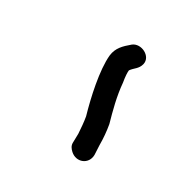

<svg xmlns="http://www.w3.org/2000/svg" viewBox="-53 -157 264 282"><g transform="rotate(20 79.0 -16.0)"><path d="M79 57C78 62 80 66 83 70C93 83 112 79 115 63L117 47C119 36 120 24 120 13C118 -7 116 -29 118 -51C118 -61 119 -68 120 -71C126 -77 133 -78 137 -87C143 -101 124 -115 111 -108C99 -101 90 -95 86 -82C79 -57 81 -14 84 14C84 23 83 33 82 42Z"/></g></svg>

Font: Stray Cat
Style: UltExt
Weight: 400
Version: Version 1.0